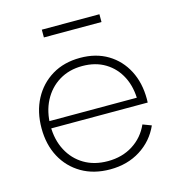

<svg xmlns="http://www.w3.org/2000/svg" viewBox="-107 -807 841 908"><g transform="rotate(-15 313.0 -353.0)"><path d="M322 8.5Q242 8.5 182.5 -26.2Q123 -61 90.2 -122Q57.5 -183 57.5 -263Q57.5 -343.5 90.2 -405.5Q123 -467.5 181.8 -502.8Q240.5 -538 319 -538Q397 -538 454.2 -503.5Q511.5 -469 543 -408.2Q574.5 -347.5 574.5 -268Q574.5 -262.5 574.2 -258.2Q574 -254 574 -251H530Q530.5 -255.5 530.5 -260.5Q530.5 -265.5 530.5 -271.5Q530.5 -338 504.8 -389Q479 -440 431.5 -469Q384 -498 319 -498Q254.5 -498 205.5 -468Q156.5 -438 129 -385Q101.5 -332 101.5 -263Q101.5 -195 129 -142.8Q156.5 -90.5 205.8 -61.2Q255 -32 321.5 -32Q391.5 -32 444.2 -65.5Q497 -99 523 -157.5L565 -141.5Q534 -72 470.2 -31.8Q406.5 8.5 322 8.5ZM85 -251V-286.5H560L572.5 -251ZM461.5 -713.5V-675.5H179.5V-713.5Z"/></g></svg>

Font: Hepta Slab Light
Style: Regular
Weight: 300
Designer: Michael LaGattuta
Foundry: Michael LaGattuta
Version: Version 1.102